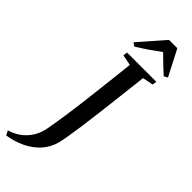

<svg xmlns="http://www.w3.org/2000/svg" viewBox="-454 -1014 1203 1203"><g transform="rotate(45 147.0 -412.5)"><path d="M-75.5 160 -91 130Q-42 115.5 -7.8 88Q26.5 60.5 47.2 24.5Q68 -11.5 75 -51Q87 -115 98.5 -194Q110 -273 120.5 -359.8Q131 -446.5 140.8 -533.5Q150.5 -620.5 159.5 -700.5L88.5 -714.5L92.5 -743H351.5L347.5 -714.5L276.5 -700.5Q265.5 -605.5 255.5 -518.8Q245.5 -432 236.2 -356.5Q227 -281 218.5 -219.5Q210 -158 202.5 -113.8Q195 -69.5 189 -45Q173 14 135 56Q97 98 43 123.8Q-11 149.5 -75.5 160ZM75.5 -817 222.5 -985H296L384.5 -813.5L360 -800Q332 -825.5 304.2 -852Q276.5 -878.5 250 -905Q214.5 -878.5 177.5 -853Q140.5 -827.5 98 -801.5Z"/></g></svg>

Font: Merriweather 96pt Medium
Style: Italic
Weight: 500
Italic angle: -7.8°
Version: Version 2.101